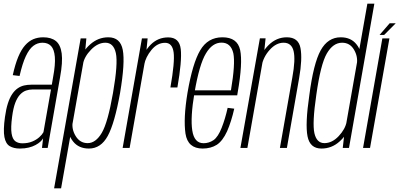

<svg xmlns="http://www.w3.org/2000/svg" viewBox="-20 -805 2174 1045"><path d="M88 3.5Q115 3.5 136.2 -1.8Q157.5 -7 173.5 -15.8Q189.5 -24.5 199.8 -34Q210 -43.5 214.5 -52L208.5 0H239.5L307 -385Q322 -467 315.8 -514.2Q309.5 -561.5 284 -581.8Q258.5 -602 215 -602Q186 -602 161.5 -591.8Q137 -581.5 116.2 -558Q95.5 -534.5 79 -494.8Q62.5 -455 49.5 -396L86.5 -391.5Q102 -459.5 120.5 -499Q139 -538.5 161.5 -555.5Q184 -572.5 211 -572.5Q241 -572.5 258 -554.5Q275 -536.5 278.5 -495.5Q282 -454.5 269 -385L262 -344H149.5Q129.5 -344 111 -339.8Q92.5 -335.5 76.2 -324.2Q60 -313 46.5 -293.2Q33 -273.5 23 -242.5Q13 -211.5 7 -168Q-3 -96 4 -59.2Q11 -22.5 33 -9.5Q55 3.5 88 3.5ZM101.5 -25Q79 -25 63.5 -36.2Q48 -47.5 43 -78.8Q38 -110 46 -170Q52 -216.5 63.2 -245.8Q74.5 -275 89.8 -290.8Q105 -306.5 122 -312.2Q139 -318 156.5 -318H257.5L216.5 -85.5Q209.5 -72.5 193.8 -58.2Q178 -44 155 -34.5Q132 -25 101.5 -25Z M274.5 220H312.5L442.5 -515L450 -596H419ZM464 3.5Q529 3.5 566.5 -65.2Q604 -134 633.5 -299Q661.5 -465 648.2 -533.5Q635 -602 569.5 -602Q514.5 -602 471.2 -563.8Q428 -525.5 421 -484.5L431.5 -455.5Q438.5 -496.5 475.5 -534.5Q512.5 -572.5 553.5 -572.5Q598 -572.5 610.5 -516.2Q623 -460 595 -299Q567 -138 534 -82Q501 -26 457 -26Q415.5 -26 392 -64.2Q368.5 -102.5 376 -144L355 -114Q347.5 -73 378 -34.8Q408.5 3.5 464 3.5Z M907.5 -329H945.5Q971 -474 963.8 -537.8Q956.5 -601.5 895.5 -601.5Q840 -601.5 800.8 -562.5Q761.5 -523.5 752.5 -469.5L765 -453Q772.5 -494 804.2 -533Q836 -572 878.5 -572Q918 -572 925 -520Q932 -468 907.5 -329ZM647.5 0H685.5L774.5 -504.5L783.5 -596H752.5Z M1083 3.5 1088 -25.5Q1037 -25.5 1026.5 -95Q1015.5 -164.5 1038.5 -300.5Q1065 -455.5 1101 -514.5Q1136 -573 1185.5 -573Q1236.5 -573 1250 -515Q1261.5 -458.5 1237 -313.5H1034.5L1030 -286H1271Q1272.5 -294 1273.5 -301Q1302 -463.5 1287 -533Q1272 -602 1190.5 -602Q1111 -602 1069.5 -531Q1028 -460.5 1000.5 -300Q977.5 -160.5 989.5 -78Q1002 3.5 1083 3.5ZM1088 -25.5 1083 3.5Q1127.5 3.5 1160 -17Q1192 -38 1216 -90.5Q1239 -143 1255 -213.5L1219 -218Q1206 -159 1186.5 -109.5Q1167 -60 1142.5 -42.5Q1117 -25.5 1088 -25.5Z M1288.5 0H1326.5L1416.5 -510L1425.5 -596.5H1394.5ZM1503.5 0H1541.5L1608 -379.5Q1626.5 -484.5 1615.5 -543.2Q1604.5 -602 1541 -602Q1484.5 -602 1441.8 -559.5Q1399 -517 1389.5 -465L1404 -445Q1412.5 -494 1447.5 -533.2Q1482.5 -572.5 1523.5 -572.5Q1567 -572.5 1578 -526.8Q1589 -481 1571 -383Z M1845.5 0H1879.5L2017.5 -785H1979.5L1853.5 -70ZM1729.5 3.5Q1785.5 3.5 1828 -34.8Q1870.5 -73 1878.5 -114L1867 -144Q1859.5 -102.5 1823.5 -64.2Q1787.5 -26 1745.5 -26Q1703.5 -26 1691.2 -80.2Q1679 -134.5 1701.5 -288Q1725 -456 1759 -514.2Q1793 -572.5 1842 -572.5Q1884.5 -572.5 1906.8 -534.5Q1929 -496.5 1922 -455.5L1942.5 -484.5Q1950.5 -525.5 1920.2 -563.8Q1890 -602 1834.5 -602Q1764.5 -602 1725.2 -530.8Q1686 -459.5 1663.5 -286.5Q1640.5 -129.5 1653.8 -63Q1667 3.5 1729.5 3.5Z M1956 0H1994L2099.5 -596H2061ZM2046 -615H2071L2134 -678.5H2101Z"/></svg>

Font: Anybody Condensed ExtraLight
Style: Italic
Weight: 250
Width: 3
Italic angle: -10°
Version: Version 1.113;gftools[0.9.25]